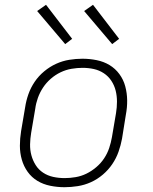

<svg xmlns="http://www.w3.org/2000/svg" viewBox="-20 -773 640 801"><path d="M249 8Q219 8 189.5 2Q160 -4 136 -18.5Q112 -33 95.5 -56Q79 -79 71 -107Q63 -135 63 -165Q63 -195 68 -226L85 -326Q89 -353 98.5 -380Q108 -407 124.5 -431.5Q141 -456 164.5 -475.5Q188 -495 214.5 -507Q241 -519 269 -523.5Q297 -528 324 -528Q354 -528 383.5 -522Q413 -516 437 -501.5Q461 -487 478 -464Q495 -441 502.5 -413Q510 -385 510.5 -355Q511 -325 505 -294L489 -194Q484 -167 474.5 -140Q465 -113 448.5 -88.5Q432 -64 409 -44.5Q386 -25 359.5 -13Q333 -1 304.5 3.5Q276 8 249 8ZM250 -30Q272 -30 295.5 -34Q319 -38 340.5 -48.5Q362 -59 381.5 -75.5Q401 -92 414.5 -112.5Q428 -133 435.5 -155.5Q443 -178 447 -201L464 -301Q468 -325 468 -349Q468 -373 462.5 -395Q457 -417 444.5 -436Q432 -455 413 -467.5Q394 -480 371.5 -485Q349 -490 324 -490Q302 -490 278.5 -486Q255 -482 233 -471.5Q211 -461 192 -444.5Q173 -428 159.5 -407.5Q146 -387 138 -364.5Q130 -342 127 -319L110 -219Q106 -195 105.5 -171Q105 -147 111 -125Q117 -103 129 -84Q141 -65 160 -52.5Q179 -40 202 -35Q225 -30 250 -30ZM448 -589 331 -727 368 -753 477 -611ZM252 -589 135 -727 172 -753 281 -611Z"/></svg>

Font: Iosevka Aile XLt Obl
Style: Regular
Weight: 200
Italic angle: -9°
Designer: Belleve Invis
Foundry: Belleve Invis
Version: Version 31.1.0; ttfautohint (v1.8.4)